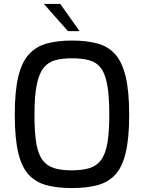

<svg xmlns="http://www.w3.org/2000/svg" viewBox="-20 -949 730 975"><path d="M345 6Q273 6 218.5 -8Q164 -22 127.5 -60Q91 -98 73 -172Q55 -246 55 -366Q55 -486 73 -560.5Q91 -635 128 -674.5Q165 -714 219 -728.5Q273 -743 345 -743Q419 -743 473.5 -728.5Q528 -714 564 -674.5Q600 -635 618 -560.5Q636 -486 636 -366Q636 -246 618 -172Q600 -98 563.5 -60Q527 -22 472.5 -8Q418 6 345 6ZM345 -84Q397 -84 433.5 -95Q470 -106 492.5 -135.5Q515 -165 525 -220.5Q535 -276 535 -366Q535 -461 524.5 -518Q514 -575 492 -604Q470 -633 433.5 -643Q397 -653 345 -653Q296 -653 260 -643Q224 -633 201 -604Q178 -575 166.5 -518Q155 -461 155 -366Q155 -276 164.5 -220.5Q174 -165 196.5 -135.5Q219 -106 255.5 -95Q292 -84 345 -84ZM325 -791 203 -929H286L384 -791Z"/></svg>

Font: Exo Thin Medium
Style: Regular
Weight: 500
Version: Version 2.000